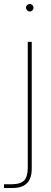

<svg xmlns="http://www.w3.org/2000/svg" viewBox="-48 -728 257 968"><path d="M-28 220V201H9Q56 201 74 181.5Q92 162 92 117V-517H112V123Q112 153 102.5 174.5Q93 196 71.5 208Q50 220 13 220ZM102 -670Q95 -670 89 -676Q83 -682 83 -689Q83 -697 89 -702.5Q95 -708 102 -708Q110 -708 115.5 -702.5Q121 -697 121 -689Q121 -682 115.5 -676Q110 -670 102 -670Z"/></svg>

Font: DM Sans 11pt Thin
Style: Regular
Weight: 250
Version: Version 4.004;gftools[0.9.30]